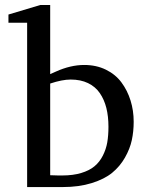

<svg xmlns="http://www.w3.org/2000/svg" viewBox="-20 -757 595 777"><path d="M521 -264.2Q521 -225.1 513.4 -189.9Q505.9 -154.8 485.6 -119.1Q465.3 -83.5 434.1 -57.9Q402.8 -32.2 351.3 -16.1Q299.8 0 233.9 0H89.8V-665H14.2V-698.2L143.1 -736.8H183.1V-457L206.1 -467.3Q265.6 -494.1 320.8 -494.1Q369.6 -494.1 408.4 -475.1Q447.3 -456.1 471.4 -423.6Q495.6 -391.1 508.3 -350.3Q521 -309.6 521 -264.2ZM418.9 -244.1Q418.9 -286.1 410.4 -320.1Q401.9 -354 384 -380.1Q366.2 -406.2 336.2 -420.7Q306.2 -435.1 266.1 -435.1Q231.4 -435.1 183.1 -418.9V-47.9Q188.5 -47.4 200.2 -47.4Q205.1 -46.9 215.8 -46.9H231.9Q275.4 -46.9 308.6 -56.9Q341.8 -66.9 362.5 -84.2Q383.3 -101.6 396.2 -127.2Q409.2 -152.8 414.1 -180.9Q418.9 -209 418.9 -244.1Z"/></svg>

Font: TAML ThiruValluvar
Style: Regular
Weight: 400
Version: Version 0.271; dev 7ad24fM